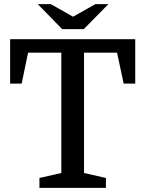

<svg xmlns="http://www.w3.org/2000/svg" viewBox="-20 -910 703 930"><path d="M29 -720H635V-505H579L547 -655H387V-72L493 -48V0H171V-48L277 -72V-655H116L85 -505H29ZM386 -769 505 -890H442L334 -829L226 -890H163L281 -769Z"/></svg>

Font: Domine Medium
Style: Regular
Weight: 500
Designer: Pablo Impallari, Rodrigo Fuenzalida, Brenda Gallo
Foundry: Pablo Impallari, Rodrigo Fuenzalida, Brenda Gallo
Version: Version 2.000